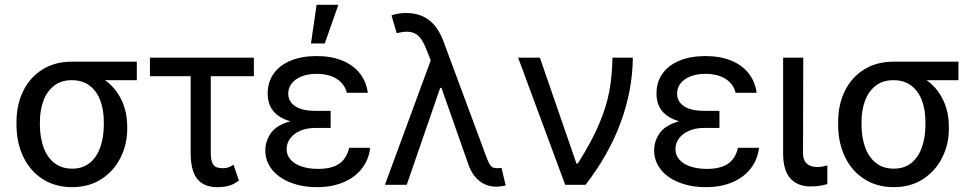

<svg xmlns="http://www.w3.org/2000/svg" viewBox="-20 -771 4067 801"><path d="M279.3 -513.7H550.8V-436.5H418Q461.9 -405.3 486.3 -355Q510.7 -304.7 510.7 -242.2V-232.4Q510.7 -168.9 482.9 -113.3Q455.1 -57.6 403.1 -23.9Q351.1 9.8 281.2 9.8Q210.4 9.8 157.7 -24.2Q105 -58.1 76.9 -117.4Q48.8 -176.8 48.8 -251V-262.7Q48.8 -334 76.7 -391.1Q104.5 -448.2 157 -481Q209.5 -513.7 279.3 -513.7ZM281.2 -67.4Q325.7 -67.4 355.2 -92Q384.8 -116.7 398.9 -158.2Q413.1 -199.7 413.1 -251V-262.7Q413.1 -311 398.9 -350.3Q384.8 -389.6 354.7 -413.1Q324.7 -436.5 279.3 -436.5Q234.9 -436.5 205.1 -413.1Q175.3 -389.6 160.9 -350.3Q146.5 -311 146.5 -262.7V-251Q146.5 -199.7 160.9 -158.2Q175.3 -116.7 205.6 -92Q235.8 -67.4 281.2 -67.4Z M1039.1 -453.1H859.4V-129.9Q859.4 -102.1 867.2 -88.6Q875 -75.2 885.7 -72.3Q896.5 -69.3 912.1 -69.3Q923.8 -69.3 935.3 -73.7Q946.8 -78.1 954.1 -84L976.6 -17.6Q955.1 -1.5 933.8 4.2Q912.6 9.8 886.7 9.8Q830.6 9.8 803 -24.4Q775.4 -58.6 775.4 -133.8V-453.1H605.5V-530.3H1039.1Z M1191.4 -265.1Q1096.7 -292 1096.7 -380.9Q1096.7 -429.2 1122.3 -464.6Q1147.9 -500 1194.1 -518.6Q1240.2 -537.1 1300.8 -537.1Q1361.3 -537.1 1407 -518.8Q1452.6 -500.5 1480.2 -466.1Q1507.8 -431.6 1514.6 -383.8H1426.8Q1418.5 -419.9 1385.5 -441.4Q1352.5 -462.9 1300.8 -462.9Q1265.1 -462.9 1238.5 -452.4Q1211.9 -441.9 1197.3 -423.3Q1182.6 -404.8 1182.6 -380.9Q1182.6 -347.2 1211.4 -327.9Q1240.2 -308.6 1295.9 -308.6H1359.4V-237.3H1295.9Q1260.3 -237.3 1232.9 -225.6Q1205.6 -213.9 1190.7 -193.6Q1175.8 -173.3 1175.8 -148.4Q1175.8 -124 1191.9 -105.5Q1208 -86.9 1237.8 -76.7Q1267.6 -66.4 1306.6 -66.4Q1363.8 -66.4 1395 -87.9Q1426.3 -109.4 1436.5 -154.3H1524.4Q1518.6 -105 1489.7 -67.9Q1460.9 -30.8 1412.8 -10.5Q1364.7 9.8 1302.7 9.8Q1241.2 9.8 1191.9 -9.5Q1142.6 -28.8 1114.7 -63.7Q1086.9 -98.6 1086.9 -143.6Q1086.9 -183.1 1110.6 -216.3Q1134.3 -249.5 1191.4 -265.1ZM1300.8 -751H1391.6L1335 -589.8H1277.3Z M1932.6 -88.9 1821.8 -404.3H1816.4L1676.8 0H1585.9L1776.9 -519L1759.8 -562.5Q1743.7 -604.5 1725.3 -621.6Q1707 -638.7 1678.7 -638.7Q1659.7 -638.7 1634.8 -632.8L1613.3 -707Q1622.6 -710.4 1638.9 -713.6Q1655.3 -716.8 1673.8 -716.8Q1731 -716.8 1770 -687Q1809.1 -657.2 1831.1 -595.7L2011.7 -109.4Q2019 -89.8 2027.1 -79.6Q2035.2 -69.3 2052.7 -69.3L2072.3 -70.3L2089.8 2.9Q2066.9 7.8 2050.8 7.8Q2009.8 7.8 1979.5 -16.4Q1949.2 -40.5 1932.6 -88.9Z M2141.6 -530.3H2232.4L2384.8 -88.9H2390.6Q2447.8 -179.2 2478.5 -251.5Q2509.3 -323.7 2521.5 -387.9Q2533.7 -452.1 2535.2 -530.3H2620.1Q2619.1 -395.5 2569.6 -260.5Q2520 -125.5 2422.9 0H2337.9Z M2813.5 -265.1Q2718.8 -292 2718.8 -380.9Q2718.8 -429.2 2744.4 -464.6Q2770 -500 2816.2 -518.6Q2862.3 -537.1 2922.9 -537.1Q2983.4 -537.1 3029.1 -518.8Q3074.7 -500.5 3102.3 -466.1Q3129.9 -431.6 3136.7 -383.8H3048.8Q3040.5 -419.9 3007.6 -441.4Q2974.6 -462.9 2922.9 -462.9Q2887.2 -462.9 2860.6 -452.4Q2834 -441.9 2819.3 -423.3Q2804.7 -404.8 2804.7 -380.9Q2804.7 -347.2 2833.5 -327.9Q2862.3 -308.6 2918 -308.6H2981.4V-237.3H2918Q2882.3 -237.3 2855 -225.6Q2827.6 -213.9 2812.7 -193.6Q2797.9 -173.3 2797.9 -148.4Q2797.9 -124 2814 -105.5Q2830.1 -86.9 2859.9 -76.7Q2889.6 -66.4 2928.7 -66.4Q2985.8 -66.4 3017.1 -87.9Q3048.3 -109.4 3058.6 -154.3H3146.5Q3140.6 -105 3111.8 -67.9Q3083 -30.8 3034.9 -10.5Q2986.8 9.8 2924.8 9.8Q2863.3 9.8 2814 -9.5Q2764.6 -28.8 2736.8 -63.7Q2709 -98.6 2709 -143.6Q2709 -183.1 2732.7 -216.3Q2756.3 -249.5 2813.5 -265.1Z M3331.1 -530.3 3330.1 -132.8Q3330.1 -74.2 3391.6 -74.2Q3407.7 -74.2 3431.6 -81.1V-2.9Q3415.5 1.5 3399.4 4.2Q3383.3 6.8 3361.3 6.8Q3308.6 6.8 3277.8 -26.1Q3247.1 -59.1 3247.1 -131.8V-530.3Z M3707 -513.7H3978.5V-436.5H3845.7Q3889.6 -405.3 3914.1 -355Q3938.5 -304.7 3938.5 -242.2V-232.4Q3938.5 -168.9 3910.6 -113.3Q3882.8 -57.6 3830.8 -23.9Q3778.8 9.8 3709 9.8Q3638.2 9.8 3585.4 -24.2Q3532.7 -58.1 3504.6 -117.4Q3476.6 -176.8 3476.6 -251V-262.7Q3476.6 -334 3504.4 -391.1Q3532.2 -448.2 3584.7 -481Q3637.2 -513.7 3707 -513.7ZM3709 -67.4Q3753.4 -67.4 3783 -92Q3812.5 -116.7 3826.7 -158.2Q3840.8 -199.7 3840.8 -251V-262.7Q3840.8 -311 3826.7 -350.3Q3812.5 -389.6 3782.5 -413.1Q3752.4 -436.5 3707 -436.5Q3662.6 -436.5 3632.8 -413.1Q3603 -389.6 3588.6 -350.3Q3574.2 -311 3574.2 -262.7V-251Q3574.2 -199.7 3588.6 -158.2Q3603 -116.7 3633.3 -92Q3663.6 -67.4 3709 -67.4Z"/></svg>

Font: Pretendard Std
Style: Regular
Weight: 400
Designer: Base glyphs from Inter by Rasmus Andersson; Hangeul glyphs from Noto Sans CJK(Source Han Sans) by Jang Soo-young and Kan
Foundry: Kil Hyung-jin
Version: Version 1.309